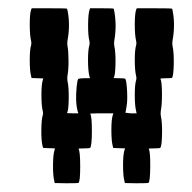

<svg xmlns="http://www.w3.org/2000/svg" viewBox="-20 -403 456 457"><path d="M54.2 -380.4 55.7 -383.3H97.2Q138.7 -383.3 139.6 -382.3Q140.1 -381.8 141.1 -376.5Q147.5 -342.8 140.6 -306.2Q139.6 -299.8 140.6 -293.9Q143.1 -281.2 143.1 -258.3Q143.1 -235.4 140.6 -223.1Q139.6 -216.8 140.6 -210.4Q144 -195.8 143.6 -167.7Q143.1 -139.6 139.6 -134.3Q138.7 -133.3 152.3 -133.3H166.5L165 -137.7Q158.7 -160.6 162.6 -197.8Q164.1 -212.4 166 -214.6Q168 -216.8 180.2 -216.8H194.3L192.9 -221.2Q189.5 -234.4 189.5 -260Q189.5 -285.6 192.9 -295.9Q193.8 -299.8 192.9 -304.7Q189.5 -317.9 189.7 -344.5Q189.9 -371.1 193.4 -380.4L194.3 -383.3H222.2Q249.5 -383.3 250.5 -382.3Q251 -381.8 252 -376.5Q258.3 -341.3 252 -306.2Q251 -299.8 252 -293.9Q255.4 -279.3 254.9 -251.2Q254.4 -223.1 250.5 -217.8Q249.5 -216.8 263.7 -216.8Q276.9 -216.8 278.3 -215.3Q281.2 -210.9 282.5 -186Q283.7 -161.1 281.2 -149.9Q281.2 -148.9 281 -147.5Q280.8 -146 280.3 -144Q279.8 -142.1 279.8 -141.1Q278.8 -135.3 278.3 -134.8L290 -133.3H291.5H305.2L304.2 -137.7Q300.8 -150.9 300.8 -176.8Q300.8 -202.6 304.2 -212.9Q305.2 -216.8 304.2 -221.2Q300.8 -234.4 300.8 -260Q300.8 -285.6 304.2 -295.9Q305.2 -299.8 304.2 -304.7Q300.8 -318.4 300.8 -344.7Q300.8 -371.1 304.2 -380.4L305.7 -383.3H347.2Q388.7 -383.3 389.6 -382.3Q390.1 -381.8 391.1 -376.5Q397.5 -342.8 390.6 -306.2Q389.6 -299.8 390.6 -293.9Q394 -279.3 393.6 -251.2Q393.1 -223.1 389.6 -217.8Q388.7 -216.8 375 -216.8Q361.8 -216.8 361.8 -215.3Q365.2 -210 365.5 -181.9Q365.7 -153.8 362.8 -139.6Q361.8 -133.3 362.8 -127Q366.2 -112.3 365.7 -84.5Q365.2 -56.6 361.8 -51.3Q360.4 -49.8 347.2 -49.8Q333 -49.8 334 -48.8Q337.9 -42 337.6 -6.8Q337.4 28.3 333.5 32.2Q332.5 33.2 304.7 33.2L277.3 32.7L276.4 28.8Q272.9 16.6 272.9 -9.8Q272.9 -36.1 276.4 -45.9L277.8 -49.8L263.7 -50.3L249.5 -50.8L248.5 -54.7Q245.1 -67.4 245.1 -93.3Q245.1 -119.1 248.5 -129.4L250 -133.3H222.2Q217.8 -133.3 213.6 -133.3Q209.5 -133.3 206.1 -133.1Q202.6 -132.8 200 -132.8Q197.3 -132.8 196.3 -132.8L194.8 -132.3Q198.7 -126 198.7 -91.8Q198.7 -57.6 194.8 -51.3Q193.4 -49.8 180.2 -49.8Q166 -49.8 167 -48.8Q170.9 -42 170.9 -6.8Q170.9 28.3 167 32.2Q166 33.2 138.2 33.2L110.4 32.7L109.4 28.8Q106 16.1 106.2 -10Q106.4 -36.1 109.9 -45.9L110.8 -49.8L96.7 -50.3L83 -50.8L81.5 -54.7Q78.1 -67.4 78.4 -93.5Q78.6 -119.6 82 -129.4Q83 -133.3 82 -137.7Q78.6 -150.9 78.6 -176.8Q78.6 -202.6 82 -212.9L83 -216.3L69.3 -216.8L55.2 -217.3L54.2 -221.2Q50.8 -233.4 50.8 -259.8Q50.8 -286.1 54.2 -295.9Q55.2 -299.8 54.2 -304.7Q50.8 -318.4 50.8 -344.7Q50.8 -371.1 54.2 -380.4Z"/></svg>

Font: VT323
Style: Regular
Weight: 400
Monospace: yes
Version: Version 001.002